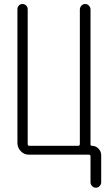

<svg xmlns="http://www.w3.org/2000/svg" viewBox="-20 -750 540 931"><path d="M120.1 0Q96.7 0 80.6 -17.1Q64.5 -34.2 64.5 -56.6V-705.1Q64.5 -715.8 71.3 -723.1Q78.1 -730.5 88.9 -730.5Q99.6 -730.5 106.9 -723.1Q114.3 -715.8 114.3 -705.1V-51.8Q114.3 -43 122.1 -43H358.4Q367.2 -43 367.2 -51.8V-704.1Q367.2 -713.9 374.5 -722.2Q381.8 -730.5 393.1 -730.5Q404.3 -730.5 411.6 -722.2Q418.9 -713.9 418.9 -704.1V-49.8Q418.9 -43 425.8 -43Q444.3 -43 457.5 -29.3Q470.7 -15.6 470.7 2.9V133.8Q470.7 143.6 463.4 151.9Q456.1 160.2 444.8 160.2Q433.6 160.2 426.3 151.9Q418.9 143.6 418.9 133.8V8.8Q418.9 0 411.1 0Z"/></svg>

Font: Rounded Mgen+ 1mn light
Style: Regular
Weight: 200
Designer: [Source Han Sans]
Ryoko NISHIZUKA  (kana & ideographs); Paul D. Hunt (Latin, Greek & Cyrillic); Wenlong ZHANG  (bopomofo
Version: Version 1.059.20150602